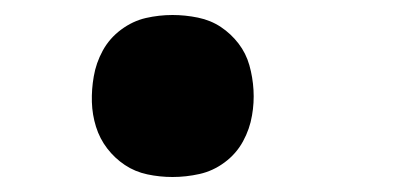

<svg xmlns="http://www.w3.org/2000/svg" viewBox="-20 -228 540 256"><path d="M210 8Q193 8 176.5 4.5Q160 1 146.5 -8Q133 -17 123 -30Q113 -43 108 -59Q103 -75 102.5 -92Q102 -109 105 -126Q108 -144 117 -160.5Q126 -177 141.5 -188.5Q157 -200 174.5 -204Q192 -208 210 -208Q227 -208 244 -204.5Q261 -201 274.5 -192Q288 -183 298 -170Q308 -157 312.5 -141Q317 -125 318 -108Q319 -91 316 -74Q313 -56 304 -39.5Q295 -23 279.5 -11.5Q264 0 246 4Q228 8 210 8Z"/></svg>

Font: Iosevka Heavy
Style: Italic
Weight: 900
Italic angle: -9°
Monospace: yes
Designer: Belleve Invis
Foundry: Belleve Invis
Version: Version 32.5.0; ttfautohint (v1.8.4)